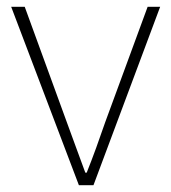

<svg xmlns="http://www.w3.org/2000/svg" viewBox="-20 -547 506 567"><path d="M213 0 13 -527H53L177 -187Q191 -149 205 -110.5Q219 -72 232 -37H236Q250 -72 264 -110.5Q278 -149 291 -187L416 -527H453L256 0Z"/></svg>

Font: Noto Sans SC Thin Thin
Style: Regular
Weight: 250
Version: Version 2.004-H2;hotconv 1.0.118;makeotfexe 2.5.65603